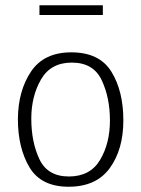

<svg xmlns="http://www.w3.org/2000/svg" viewBox="-20 -697 537 730"><path d="M130 -677H371V-640H130ZM241 13Q136 13 92 -61Q48 -135 48 -245Q49 -352 98 -425Q147 -498 251 -498Q358 -498 403.5 -424.5Q449 -351 449 -239Q449 -129 397.5 -58Q346 13 241 13ZM398 -239Q398 -326 366.5 -392.5Q335 -459 253 -459Q173 -459 136 -395Q99 -331 99 -246Q99 -157 130 -91.5Q161 -26 242 -26Q323 -26 360.5 -89Q398 -152 398 -239Z"/></svg>

Font: Palanquin Thin
Style: Regular
Weight: 250
Designer: Pria Ravichandran
Version: Version 1.001